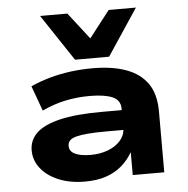

<svg xmlns="http://www.w3.org/2000/svg" viewBox="-55 -833 881 898"><g transform="rotate(-5 386.0 -384.0)"><path d="M308 11Q239 11 185.5 -11Q132 -33 102 -71Q72 -109 72 -156Q72 -203 106 -236.5Q140 -270 215.5 -288.5Q291 -307 415 -307H531V-214H425Q374 -214 340 -211Q306 -208 285.5 -202.5Q265 -197 255.5 -187Q246 -177 246 -162Q246 -136 272.5 -123.5Q299 -111 346 -111Q390 -111 427 -125Q464 -139 486 -164.5Q508 -190 508 -221V-314Q508 -354 471 -370Q434 -386 364 -386Q305 -386 250 -374.5Q195 -363 140 -337L97 -455Q142 -475 189 -488Q236 -501 286 -507.5Q336 -514 389 -514Q481 -514 546 -490.5Q611 -467 646 -417.5Q681 -368 681 -286V0H533V-106H532Q511 -70 480.5 -44Q450 -18 408 -3.5Q366 11 308 11ZM311 -561 166 -779H294L391 -654L488 -779H616L471 -561Z"/></g></svg>

Font: Nunito Sans 7pt Expanded ExtraBold
Style: Regular
Weight: 800
Width: 7
Designer: Vernon Adams
Foundry: Vernon Adams
Version: Version 3.101;gftools[0.9.27]